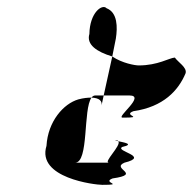

<svg xmlns="http://www.w3.org/2000/svg" viewBox="-20 -699 540 537"><path d="M110 -291C82 -201 246 -182 266 -182C331 -182 263 -188 295 -200C379 -212 289 -227 328 -244C401 -262 300 -276 322 -288C358 -296 324 -301 311 -304C320 -292 267 -244 285 -244H190C229 -244 212 -394 236 -426C226 -426 214 -425 199 -421C158 -409 114 -360 110 -291ZM230 -604C221 -574 251 -554 294 -541L304 -591C309 -623 309 -664 278 -676C266 -689 231 -664 230 -604ZM236 -426C259 -425 266 -416 264 -404L270 -432H247C242 -432 239 -430 236 -426ZM294 -541 270 -432H342C389 -432 303 -370 323 -370C388 -370 321 -376 353 -388C437 -400 479 -446 499 -494C504 -510 478 -525 469 -538C453 -537 422 -516 368 -516C358 -516 322 -522 294 -541ZM311 -304C310 -306 307 -307 304 -307C299 -307 305 -306 311 -304Z"/></svg>

Font: bitstorm
Style: ulcnobl
Weight: 400
Version: Version 0.2